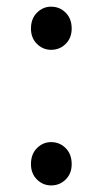

<svg xmlns="http://www.w3.org/2000/svg" viewBox="-20 -545 310 578"><path d="M133.8 -395Q109.4 -395 91.3 -412.8Q73.2 -430.7 73.2 -459Q73.2 -488.8 91.3 -506.8Q109.4 -524.9 133.8 -524.9Q159.7 -524.9 177.7 -506.8Q195.8 -488.8 195.8 -459Q195.8 -430.7 177.7 -412.8Q159.7 -395 133.8 -395ZM133.8 13.2Q109.4 13.2 91.3 -4.6Q73.2 -22.5 73.2 -50.8Q73.2 -81.1 91.3 -99.1Q109.4 -117.2 133.8 -117.2Q159.7 -117.2 177.7 -99.1Q195.8 -81.1 195.8 -50.8Q195.8 -22.5 177.7 -4.6Q159.7 13.2 133.8 13.2Z"/></svg>

Font: `nÑOS CN Normal
Style: Regular
Weight: 350
Designer: Ryoko NISHIZUKA ?XZm?[P (kana & ideographs); Paul D. Hunt (Latin, Greek & Cyrillic); Wenlong ZHANG _ e??? (bopomofo); Sa
Foundry: Adobe Systems Incorporated
Version: Version 1.004 June 21, 2023